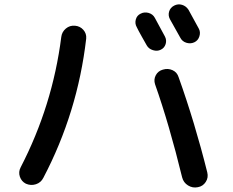

<svg xmlns="http://www.w3.org/2000/svg" viewBox="-20 -817 1040 858"><path d="M635.7 -614.3Q627.9 -627.9 612.8 -654.8Q597.7 -681.6 590.8 -696.3Q582 -711.9 586.9 -730Q591.8 -748 608.4 -755.9Q625 -764.6 644 -759.3Q663.1 -753.9 671.9 -737.3Q686.5 -710 716.8 -654.3Q725.6 -637.7 720.2 -620.1Q714.8 -602.5 698.2 -594.7Q682.6 -586.9 663.6 -592.8Q644.5 -598.6 635.7 -614.3ZM785.2 -649.4Q746.1 -719.7 739.3 -731.4Q730.5 -748 735.8 -765.6Q741.2 -783.2 758.3 -792Q775.4 -800.8 793.5 -795.4Q811.5 -790 822.3 -773.4Q837.9 -745.1 868.2 -689.5Q877 -673.8 871.1 -654.8Q865.2 -635.7 848.1 -627.9Q831.1 -620.1 812.5 -626Q793.9 -631.8 785.2 -649.4ZM708 -505.9Q730.5 -512.7 751 -503.4Q771.5 -494.1 778.3 -471.7Q850.6 -269.5 906.2 -46.9Q912.1 -23.4 899.4 -3.9Q886.7 15.6 864.3 19.5Q840.8 24.4 820.3 11.7Q799.8 -1 793.9 -24.4Q736.3 -260.7 672.9 -440.4Q666 -461.9 676.3 -481Q686.5 -500 708 -505.9ZM95.7 3.9Q76.2 -5.9 68.8 -27.3Q61.5 -48.8 72.3 -69.3Q214.8 -344.7 253.9 -652.3Q256.8 -674.8 274.4 -689.5Q292 -704.1 314.9 -702.1Q337.9 -700.2 352.5 -683.6Q367.2 -667 365.2 -644.5Q327.1 -314.5 173.8 -22.5Q163.1 -1 140.6 6.3Q118.2 13.7 95.7 3.9Z"/></svg>

Font: Rounded-X Mgen+ 1mn medium
Style: Regular
Weight: 500
Designer: [Source Han Sans]
Ryoko NISHIZUKA  (kana & ideographs); Paul D. Hunt (Latin, Greek & Cyrillic); Wenlong ZHANG  (bopomofo
Version: Version 1.059.20150602